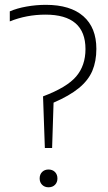

<svg xmlns="http://www.w3.org/2000/svg" viewBox="-20 -769 448 794"><path d="M165.5 -157 158 -370.5Q256.5 -407.5 295 -452.8Q333.5 -498 333.5 -566Q333.5 -708.5 168 -708.5Q90 -708.5 20.5 -680.5V-722Q50.5 -735 90.2 -742Q130 -749 169.5 -749Q271 -749 324.8 -701.8Q378.5 -654.5 378.5 -567Q378.5 -515.5 361.8 -476Q345 -436.5 306.2 -404.8Q267.5 -373 201.5 -344.5L195.5 -157ZM180.5 5.5Q164.5 5.5 154.2 -4.8Q144 -15 144 -31Q144 -47.5 154.2 -57.8Q164.5 -68 180.5 -68Q197 -68 207.2 -57.8Q217.5 -47.5 217.5 -31Q217.5 -15 207.5 -4.8Q197.5 5.5 180.5 5.5Z"/></svg>

Font: Encode Sans SmCnd XLt
Style: Regular
Weight: 200
Width: 4
Designer: Multiple Designers
Foundry: Impallari Type
Version: Version 3.002; ttfautohint (v1.8.3) -l 8 -r 50 -G 200 -x 14 